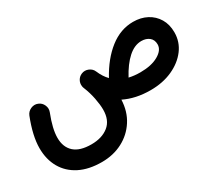

<svg xmlns="http://www.w3.org/2000/svg" viewBox="-117 -642 1385 1207"><g transform="rotate(-30 576.0 -38.0)"><path d="M26.9 23.9Q26.9 -64.9 74.7 -186.5Q85 -211.4 110.1 -222.2Q135.3 -232.9 159.2 -223.1Q184.1 -213.4 194.8 -188.5Q205.6 -163.6 195.8 -139.2Q157.2 -41 157.2 23.9Q157.2 91.3 198.2 128.7Q239.3 166 322.8 166Q399.9 166 447.5 127.9Q495.1 89.8 495.1 12.7Q495.1 -22 485.6 -70.8Q476.1 -119.6 457 -166Q454.1 -173.3 453.1 -180.7Q453.1 -180.7 453.1 -181.2Q453.1 -181.2 453.1 -181.6Q450.2 -203.1 460.9 -222.2Q471.7 -241.2 492.2 -250Q516.6 -260.3 541.7 -250Q566.9 -239.7 577.1 -215.3Q595.7 -170.9 625.5 -140.1Q684.1 -247.6 762.7 -309.1Q841.3 -370.6 932.6 -370.6Q988.8 -370.6 1032.2 -347.7Q1075.7 -324.7 1100.8 -283Q1126 -241.2 1126 -183.6Q1126 -114.7 1085 -60.3Q1043.9 -5.9 973.9 25.6Q903.8 57.1 815.4 57.1Q707.5 57.1 625.5 16.6Q622.1 100.1 581.8 162.8Q541.5 225.6 474.6 260.5Q407.7 295.4 324.2 295.4Q230 295.4 163.6 261.7Q97.2 228 62 166.7Q26.9 105.5 26.9 23.9ZM917.5 -240.2Q867.7 -240.2 821 -198.5Q774.4 -156.7 733.9 -81.1Q771 -72.3 815.4 -72.3Q896.5 -72.3 946.5 -101.1Q996.6 -129.9 996.6 -170.9Q996.6 -204.1 974.4 -222.2Q952.1 -240.2 917.5 -240.2Z"/></g></svg>

Font: Mikhak-DS2-FD Bold
Style: Regular
Weight: 700
Designer: Amin Abedi
Version: Version 3.4